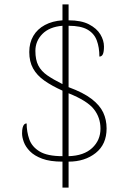

<svg xmlns="http://www.w3.org/2000/svg" viewBox="-20 -780 599 879"><path d="M266 -40Q209 -40 173 -53.5Q137 -67 117 -87.5Q97 -108 89 -130Q81 -152 81 -169Q81 -185 83.5 -195Q86 -205 90.5 -210Q95 -215 102 -215Q102 -177 114 -142.5Q126 -108 161.5 -86.5Q197 -65 266 -65V-365Q217 -387 183 -411Q149 -435 131.5 -466.5Q114 -498 114 -542Q114 -584 132.5 -615.5Q151 -647 185.5 -665.5Q220 -684 266 -687V-760H294V-687Q352 -687 387.5 -668.5Q423 -650 439.5 -622.5Q456 -595 456 -567Q456 -543 451 -532Q446 -521 435 -521Q435 -563 423 -595Q411 -627 380.5 -644.5Q350 -662 294 -662V-381Q362 -356 399.5 -327Q437 -298 452.5 -265Q468 -232 468 -192Q468 -119 418 -79.5Q368 -40 294 -40V79H266ZM294 -65Q364 -67 402 -102.5Q440 -138 440 -191Q440 -242 409.5 -280.5Q379 -319 294 -353ZM266 -662Q206 -657 174 -624.5Q142 -592 142 -547Q142 -506 155.5 -480Q169 -454 196.5 -435Q224 -416 266 -395Z"/></svg>

Font: Noto Serif Lao Thin
Style: Regular
Weight: 250
Designer: Monotype Design Team
Foundry: Monotype Imaging Inc.
Version: Version 2.003